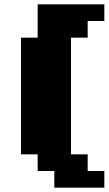

<svg xmlns="http://www.w3.org/2000/svg" viewBox="-20 -713 502 887"><path d="M77 0V-539H154V-693H462V-616H385V-539H308V0H385V77H462V154H231V77H154V0Z"/></svg>

Font: Coral Pixels
Style: Regular
Weight: 400
Designer: Tanukizamurai
Foundry: TanukiFont
Version: Version 1.000; ttfautohint (v1.8.4.7-5d5b)